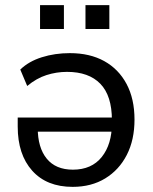

<svg xmlns="http://www.w3.org/2000/svg" viewBox="-20 -719 596 748"><path d="M263 9Q162 9 105.5 -54Q49 -117 49 -226V-261H433V-206H110L127 -221Q127 -144 162 -101Q197 -58 264 -58Q337 -58 376.5 -107.5Q416 -157 416 -239V-251Q416 -346 371 -392.5Q326 -439 241 -439Q200 -439 161 -426.5Q122 -414 86 -384L59 -448Q92 -480 143 -496Q194 -512 252 -512Q330 -512 386 -481Q442 -450 473 -392Q504 -334 504 -253Q504 -174 474 -115.5Q444 -57 390 -24Q336 9 263 9ZM313 -606V-699H406V-606ZM136 -606V-699H229V-606Z"/></svg>

Font: Mulish Medium
Style: Regular
Weight: 500
Designer: Vernon Adams
Foundry: Vernon Adams
Version: Version 3.603; ttfautohint (v1.8.3)